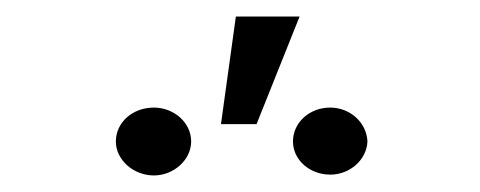

<svg xmlns="http://www.w3.org/2000/svg" viewBox="-20 -838 580 232"><path d="M247 -688H290L342 -818H265ZM120 -667C120 -645 141 -626 166 -626C190 -626 211 -645 211 -667C211 -690 190 -708 166 -708C140 -708 120 -690 120 -667ZM334 -667C334 -645 354 -627 379 -627C403 -627 423 -645 424 -667C423 -690 403 -708 379 -708C354 -708 334 -690 334 -667Z"/></svg>

Font: Wafeq
Style: Regular
Weight: 400
Designer: Rasmus Andersson & Azza Alameddine
Foundry: Google & TypeTogether
Version: Version 3.000;FEAKit 1.0